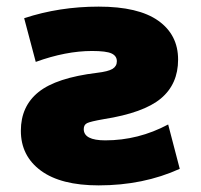

<svg xmlns="http://www.w3.org/2000/svg" viewBox="-20 -550 606 580"><path d="M88 -363 53 -495Q159 -530 278 -530Q398 -530 458 -487.5Q518 -445 518 -370Q518 -296 466 -252.5Q414 -209 293 -190Q253 -183 243 -178Q233 -173 233 -160Q233 -126 298 -126Q398 -126 488 -174L523 -40Q413 10 278 10Q164 10 103.5 -34.5Q43 -79 43 -155Q43 -229 96.5 -272Q150 -315 273 -330Q307 -334 320 -342Q333 -350 333 -365Q333 -381 317 -388.5Q301 -396 258 -396Q179 -396 88 -363Z"/></svg>

Font: Mplus 1p Black
Style: Regular
Weight: 900
Version: Version 1.061